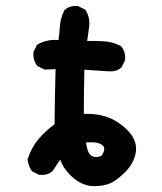

<svg xmlns="http://www.w3.org/2000/svg" viewBox="-20 -536 540 641"><path d="M281.7 85Q243.2 78.6 212.9 46.9Q190.4 23.9 181.2 -2.9Q170.4 11.7 156.7 33.7L155.8 34.7L154.8 35.6Q146.5 43 135.7 45.9Q125 48.8 112.3 47.9H110.4L108.9 46.9L89.4 37.1L87.4 36.1L85.9 34.2Q74.7 18.1 72.3 -2V-3.9L72.8 -5.9Q79.1 -25.4 88.4 -42.2Q97.7 -59.1 109.9 -73.2Q132.3 -99.1 162.1 -121.1Q163.1 -213.4 165.5 -305.2L131.3 -303.7H128.9L126.5 -304.7L106.9 -314.5L105 -315.4L103.5 -317.4Q89.4 -335.9 91.8 -361.3V-363.3L92.8 -364.7L102.5 -384.3L104 -386.7L106.4 -388.2Q136.7 -405.3 175.3 -402.3Q178.2 -423.8 179.7 -445.8Q181.6 -475.1 194.3 -500.5L195.3 -502.4L196.8 -503.4Q213.4 -518.1 239.3 -515.6H241.2L242.7 -514.6L262.2 -504.9L264.6 -503.4L266.1 -501.5Q281.7 -477.1 277.3 -443.8L271 -399.4Q296.9 -399.4 322.3 -398.4Q355 -397.5 382.3 -382.8L384.3 -381.8L385.7 -379.9Q399.9 -361.3 397.5 -335.9V-334L396.5 -332.5L386.7 -313L385.7 -311L384.3 -310.1Q378.9 -305.2 372.1 -302.2Q365.2 -299.3 357.7 -298.3Q350.1 -297.4 341.8 -297.9L261.7 -303.2Q259.8 -219.2 259.8 -155.8Q298.8 -157.7 332.5 -147Q371.6 -134.8 404.3 -102.5Q439 -68.8 433.6 -28.8Q430.7 -9.8 421.1 7.8Q411.6 25.4 395.5 41Q363.3 72.3 337.9 79.6Q312.5 86.9 282.7 85H282.2ZM319.8 -17.1Q328.1 -30.3 328.1 -38.3Q328.1 -46.4 322.3 -50.8Q308.1 -63.5 267.1 -60.5Q271.5 -30.8 279.3 -21.5Q287.6 -11.7 300.3 -11.7Q306.6 -11.7 311.5 -13.2Q316.4 -14.6 319.8 -17.1Z"/></svg>

Font: NaikaiFont
Style: Bold
Weight: 700
Version: Version 1.89